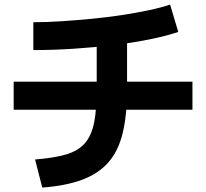

<svg xmlns="http://www.w3.org/2000/svg" viewBox="-20 -816 920 858"><path d="M136.7 -103.3Q222.2 -110 276.1 -126.1Q330 -142.2 359.4 -176.1Q388.9 -210 400.6 -268.3Q412.2 -326.7 412.2 -417.8V-685.6H547.8V-417.8Q547.8 -302.2 528.3 -221.7Q508.9 -141.1 464.4 -90.6Q420 -40 347.2 -12.8Q274.4 14.4 168.9 22.2ZM41.1 -325.6V-451.1H840V-325.6ZM128.9 -716.7Q187.8 -716.7 255 -721.1Q322.2 -725.6 391.7 -732.2Q461.1 -738.9 526.1 -748.9Q591.1 -758.9 646.1 -770.6Q701.1 -782.2 740 -795.6L776.7 -673.3Q724.4 -655.6 651.1 -640.6Q577.8 -625.6 490.6 -615Q403.3 -604.4 310.6 -598.3Q217.8 -592.2 128.9 -592.2Z"/></svg>

Font: Paperlogy 7 Bold
Style: Regular
Weight: 700
Designer: redesigned by Lee Juim, glyphs from Gmarket Sans & Montserrat
Foundry: PT&
Version: Version 1.001